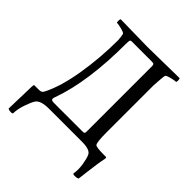

<svg xmlns="http://www.w3.org/2000/svg" viewBox="-221 -784 1089 1089"><g transform="rotate(45 323.5 -239.5)"><path d="M428.7 -57.6V-582Q428.7 -593.8 425.3 -597.7Q421.9 -601.6 410.2 -601.6H247.1Q239.3 -601.6 236.8 -596.2Q234.4 -590.8 234.4 -570.3Q234.4 -266.6 165 -73.2Q158.2 -56.6 161.6 -49.8Q165 -43 183.6 -43H406.2Q416 -43 419.9 -43.5Q423.8 -43.9 426.3 -47.4Q428.7 -50.8 428.7 -57.6ZM32.2 -35.2H69.3Q82 -35.2 88.9 -39.1Q95.7 -43 101.6 -55.7Q143.6 -138.7 166 -274.9Q188.5 -411.1 188.5 -552.7Q186.5 -580.1 182.6 -596.7Q179.7 -603.5 153.3 -610.4Q127 -617.2 115.2 -617.2Q111.3 -617.2 111.3 -629.9Q111.3 -642.6 115.2 -646.5Q151.4 -646.5 224.1 -644.5Q296.9 -642.6 333 -642.6Q375 -642.6 460 -644.5Q544.9 -646.5 586.9 -646.5Q590.8 -642.6 590.8 -629.9Q590.8 -617.2 586.9 -617.2Q575.2 -617.2 548.8 -610.4Q522.5 -603.5 519.5 -596.7Q515.6 -582 511.7 -512.7V-133.8Q511.7 -58.6 521.5 -44.9Q528.3 -35.2 591.8 -35.2H608.4Q613.3 -33.2 611.3 -22.5Q606.4 -1 601.6 31.7Q596.7 64.5 591.8 106Q586.9 147.5 585 161.1Q575.2 167 558.6 167Q552.7 167 547.9 165.5Q543 164.1 543.9 161.1Q549.8 126 543.5 86.9Q537.1 47.9 528.3 28.3Q516.6 0 452.1 0H186.5Q119.1 0 100.6 28.3Q88.9 46.9 75.2 86.4Q61.5 126 60.5 161.1Q60.5 167 47.9 167Q31.2 167 23.4 161.1L28.3 -18.6Q28.3 -31.2 32.2 -35.2Z"/></g></svg>

Font: Crimson Text
Style: Regular
Weight: 400
Version: Version 0.13